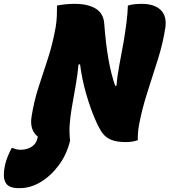

<svg xmlns="http://www.w3.org/2000/svg" viewBox="-168 -730 883 1000"><path d="M-60 50Q-28 50 -3.5 34.5Q21 19 27 -10L29 -18Q-14 -53 -4 -120Q8 -199 31.5 -272Q55 -345 80.5 -422Q106 -499 122 -589Q127 -620 128 -647Q129 -674 129 -701Q148 -705 172 -707.5Q196 -710 220 -710Q291 -710 331.5 -684.5Q372 -659 375 -605Q383 -500 397 -421Q411 -342 432 -283L439 -284Q442 -330 453.5 -391Q465 -452 476 -513Q484 -560 490.5 -610.5Q497 -661 498 -701Q512 -706 532.5 -708Q553 -710 569 -710Q637 -710 669.5 -677.5Q702 -645 693 -585Q681 -506 654.5 -421.5Q628 -337 600 -250.5Q572 -164 556 -79Q552 -58 550.5 -34.5Q549 -11 550 0Q522 10 489 10Q440 10 412 -1.5Q384 -13 367 -35Q348 -60 324.5 -115.5Q301 -171 280 -244Q259 -317 249 -395L241 -394Q236 -341 226.5 -286.5Q217 -232 205 -164Q198 -122 195 -81.5Q192 -41 197 2L195 10Q178 77 137.5 131.5Q97 186 44 218Q-9 250 -66 250H-70Q-118 250 -135 227Q-158 198 -140 122Q-129 81 -107 41H-101Q-84 50 -60 50Z"/></svg>

Font: Recursive Sn Csl St XBk
Style: Italic
Weight: 1000
Italic angle: -15°
Version: Version 1.085;hotconv 1.1.0;makeotfexe 2.6.0; ttfautohint (v